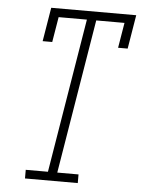

<svg xmlns="http://www.w3.org/2000/svg" viewBox="-53 -777 605 819"><g transform="rotate(5 250.0 -367.5)"><path d="M85 0V-37H180L289 -698H168L150 -590H109L133 -735H497L473 -590H432L450 -698H329L220 -37H311V0Z"/></g></svg>

Font: Iosevka Curly Slab Extralight
Style: Italic
Weight: 200
Italic angle: -9°
Monospace: yes
Designer: Belleve Invis
Foundry: Belleve Invis
Version: Version 22.1.2; ttfautohint (v1.8.4)